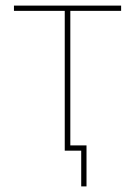

<svg xmlns="http://www.w3.org/2000/svg" viewBox="-20 -540 484 688"><path d="M271 128H290V-19H219L212 0H271ZM212 0H232V-501H414V-520H30V-501H212Z"/></svg>

Font: Fixel Variable
Style: Regular
Weight: 100
Width: 3
Designer: AlfaBravo + MacPaw
Foundry: Kyrylo Tkachov, Marchela Mozhyna, Serhii Makarenko, Maria Weinstein, Zakhar Kryvoshyya
Version: Version 1.211